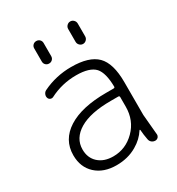

<svg xmlns="http://www.w3.org/2000/svg" viewBox="-178 -869 892 968"><g transform="rotate(-30 268.5 -384.5)"><path d="M107.4 -166Q107.4 -117.2 139.6 -87.9Q171.9 -58.6 225.6 -58.6Q297.9 -58.6 351.1 -111.8Q404.3 -165 404.3 -245.1V-300.8Q404.3 -307.6 396.5 -307.6H353.5Q234.4 -307.6 170.9 -269.5Q107.4 -231.4 107.4 -166ZM265.6 -555.7Q369.1 -555.7 414.6 -510.3Q460 -464.8 460 -355.5V-164.1L470.7 -43.9Q470.7 -39.1 468.8 -35.2Q466.8 -29.3 460.9 -25.4Q455.1 -21.5 449.2 -21.5Q436.5 -21.5 427.7 -28.8Q418.9 -36.1 417 -47.9Q411.1 -78.1 409.2 -106.4Q409.2 -107.4 407.7 -107.9Q406.2 -108.4 405.3 -107.4Q379.9 -67.4 335.9 -42Q284.2 -11.7 217.8 -11.7Q142.6 -11.7 97.7 -53.2Q52.7 -94.7 52.7 -164.1Q52.7 -253.9 131.8 -304.2Q210.9 -354.5 353.5 -354.5H396.5Q404.3 -354.5 404.3 -361.3Q403.3 -441.4 375 -473.6Q344.7 -506.8 265.6 -506.8Q183.6 -506.8 111.3 -469.7Q103.5 -465.8 94.7 -469.2Q85.9 -472.7 83 -482.4Q80.1 -492.2 84.5 -502.4Q88.9 -512.7 98.6 -517.6Q176.8 -555.7 265.6 -555.7ZM151.4 -653.3V-729.5Q151.4 -741.2 159.2 -749Q167 -756.8 178.7 -756.8Q190.4 -756.8 198.2 -749Q206.1 -741.2 206.1 -729.5V-653.3Q206.1 -641.6 198.2 -633.8Q190.4 -626 178.7 -626Q167 -626 159.2 -633.8Q151.4 -641.6 151.4 -653.3ZM348.6 -654.3V-728.5Q348.6 -740.2 356.9 -748.5Q365.2 -756.8 376.5 -756.8Q387.7 -756.8 396 -748.5Q404.3 -740.2 404.3 -728.5V-654.3Q404.3 -642.6 396 -634.3Q387.7 -626 376.5 -626Q365.2 -626 356.9 -634.3Q348.6 -642.6 348.6 -654.3Z"/></g></svg>

Font: irohamaru Light
Style: Regular
Weight: 200
Designer: [Source Han Sans]
Ryoko NISHIZUKA  (kana & ideographs); Paul D. Hunt (Latin, Greek & Cyrillic); Wenlong ZHANG  (bopomofo
Version: Version 1.01